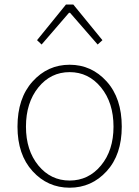

<svg xmlns="http://www.w3.org/2000/svg" viewBox="-20 -831 626 863"><path d="M58.6 -261.7Q58.6 -389.6 126.5 -464.8Q194.3 -540 293 -540Q391.6 -540 459.5 -464.8Q527.3 -389.6 527.3 -261.7Q527.3 -135.7 459.5 -61.5Q391.6 12.7 293 12.7Q194.3 12.7 126.5 -61.5Q58.6 -135.7 58.6 -261.7ZM490.2 -261.7Q490.2 -369.1 434.1 -438Q377.9 -506.8 293 -506.8Q208 -506.8 152.3 -438Q96.7 -369.1 96.7 -261.7Q96.7 -155.3 152.3 -87.4Q208 -19.5 293 -19.5Q377.9 -19.5 434.1 -87.4Q490.2 -155.3 490.2 -261.7ZM146.5 -650.4 276.4 -810.5H309.6L440.4 -650.4L418.9 -630.9L294.9 -773.4H290L167 -630.9Z"/></svg>

Font: Gen Shin Gothic ExtraLight
Style: Regular
Weight: 100
Designer: [Source Han Sans]
Ryoko NISHIZUKA  (kana & ideographs); Paul D. Hunt (Latin, Greek & Cyrillic); Wenlong ZHANG  (bopomofo
Version: Version 1.002.20150607